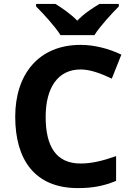

<svg xmlns="http://www.w3.org/2000/svg" viewBox="-20 -954 677 984"><path d="M290 -774H464C492 -819 553 -885 589 -921V-934H490C455 -913 410 -884 376 -848C341 -884 299 -912 264 -934H165V-921C202 -884 262 -819 290 -774ZM393 -598C445 -598 500 -576 553 -551L602 -674C537 -705 464 -724 393 -724C177 -724 58 -572 58 -356C58 -136 158 10 379 10C455 10 512 -1 575 -27V-154C507 -130 451 -116 393 -116C268 -116 214 -203 214 -355C214 -505 277 -598 393 -598Z"/></svg>

Font: Noto Sans Adlam
Style: Bold
Weight: 700
Designer: Mark Jamra, Neil Patel
Foundry: JamraPatel LLC
Version: Version 3.001